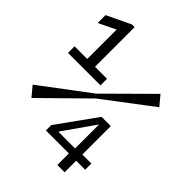

<svg xmlns="http://www.w3.org/2000/svg" viewBox="-251 -771 1117 1117"><g transform="rotate(45 307.0 -212.5)"><path d="M432 135H243V91L416 -150H492V84H566V135H492V230H432ZM437 89V-108L302 84V89ZM614 -427 317 -202 50 61 0 1 299 -224 564 -487ZM282 -275H15V-329H119V-571L14 -520V-585L161 -655H183V-329H282Z"/></g></svg>

Font: Intel One Mono
Style: Regular
Weight: 400
Monospace: yes
Designer: Fred Shallcrass
Foundry: Frere-Jones Type LLC
Version: Version 1.400;hotconv 1.1.0;makeotfexe 2.6.0;FJTRelease1.4